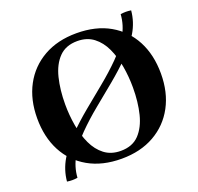

<svg xmlns="http://www.w3.org/2000/svg" viewBox="-132 -875 1083 1050"><g transform="rotate(-20 409.5 -349.5)"><path d="M674 -730Q705 -735 735 -730Q729 -664 695 -606.5Q661 -549 609 -497Q557 -445 497 -395.5Q437 -346 377 -297Q317 -248 266 -196.5Q215 -145 182.5 -89Q150 -33 146 30Q116 35 85 30Q91 -36 125 -93.5Q159 -151 211 -203.5Q263 -256 323 -305.5Q383 -355 443 -404Q503 -453 554 -504Q605 -555 637.5 -611Q670 -667 674 -730ZM220 -370Q220 -307 230.5 -246Q241 -185 264 -135.5Q287 -86 325.5 -56.5Q364 -27 420 -27L410 15Q298 15 217 -31Q136 -77 93 -159Q50 -241 50 -350Q50 -459 94 -541Q138 -623 219 -669Q300 -715 410 -715L400 -673Q333 -673 293.5 -632.5Q254 -592 237 -523Q220 -454 220 -370ZM600 -330Q600 -393 589.5 -454Q579 -515 556 -564.5Q533 -614 494.5 -643.5Q456 -673 400 -673L410 -715Q523 -715 603.5 -669Q684 -623 727 -541Q770 -459 770 -350Q770 -241 726 -159Q682 -77 601 -31Q520 15 410 15L420 -27Q488 -27 527 -68Q566 -109 583 -177.5Q600 -246 600 -330Z"/></g></svg>

Font: Poltawski Nowy
Style: Bold
Weight: 700
Designer: Adam Pótawski, Mateusz Machalski, Borys Kosmynka, Ania Wieluska
Foundry: Capitalics.wtf
Version: Version 1.001;gftools[0.9.25]